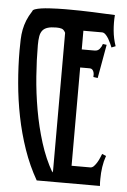

<svg xmlns="http://www.w3.org/2000/svg" viewBox="-51 -727 508 765"><g transform="rotate(5 203.0 -344.5)"><path d="M125 0Q93.3 -55.2 71.5 -118.2Q49.8 -181.2 36.6 -247.1Q23.4 -313 17.6 -380.1Q11.7 -447.3 11.7 -510.3Q11.7 -534.2 12.5 -554.4Q13.2 -574.7 16.8 -593.5Q20.5 -612.3 27.8 -630.9Q35.2 -649.4 48.8 -670.4Q49.3 -675.3 59.1 -678.7Q68.8 -682.1 83.7 -684.3Q98.6 -686.5 116 -687.5Q133.3 -688.5 148.9 -689Q164.6 -689.5 176.5 -689.5Q188.5 -689.5 192.4 -689.5Q238.8 -689.5 284.9 -687.7Q331.1 -686 377.9 -683.6Q375.5 -652.8 378.4 -621.3Q381.3 -589.8 391.6 -560.1L375.5 -553.7Q373 -559.6 368.9 -569.1Q364.7 -578.6 359.4 -587.6Q354 -596.7 347.2 -603.5Q340.3 -610.4 333 -610.4H258.3V-535.6H309.6Q322.3 -535.6 329.6 -544.4Q336.9 -553.2 340.3 -564.5L355.5 -562.5L331.5 -427.7L314 -430.2Q314.5 -435.1 314.2 -440.7Q314 -446.3 312 -451.4Q310.1 -456.5 306.4 -460Q302.7 -463.4 296.4 -463.4H258.3V-70.3H333Q340.8 -70.3 347.4 -77.1Q354 -84 359.6 -93.3Q365.2 -102.5 369.1 -112.3Q373 -122.1 375.5 -127.9L391.6 -121.1Q383.8 -99.1 380.4 -75.7Q377 -52.2 377 -28.8Q377 -21.5 377 -14.2Q377 -6.8 377.9 0ZM186.5 -595.7Q180.2 -608.4 171.4 -611.1Q162.6 -613.8 150.4 -613.8Q128.9 -613.8 115.5 -609.6Q102.1 -605.5 94.7 -596.2Q87.4 -586.9 85 -572.5Q82.5 -558.1 82.5 -537.6Q82.5 -478.5 87.4 -412.4Q92.3 -346.2 104 -279.8Q115.7 -213.4 135.3 -150.9Q154.8 -88.4 184.6 -37.1Q186.5 -42 186.5 -46.4Z"/></g></svg>

Font: XAYAX
Style: Regular
Weight: 400
Designer: Peter Wiegel
Foundry: Peter Wiegel
Version: Version 1.000 2009 initial release